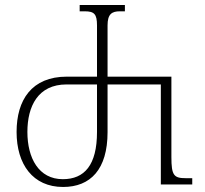

<svg xmlns="http://www.w3.org/2000/svg" viewBox="-20 -734 817 764"><path d="M231 10C340 10 408 -60 408 -208V-398H620V0H745V-25H719C672 -25 662 -36 662 -109V-429H408V-633C408 -678 425 -689 457 -689H477V-714H297V-689H317C355 -689 366 -678 366 -633V-429H246C106 -429 46 -336 46 -209C46 -80 111 10 231 10ZM230 -21C134 -21 89 -105 89 -209C89 -311 131 -398 245 -398H366V-209C366 -77 316 -21 230 -21Z"/></svg>

Font: Noto Serif Georgian Condensed ExtraLight
Style: Regular
Weight: 200
Width: 3
Designer: Monotype Design Team, Akaki Razmadze
Foundry: Google LLC
Version: Version 2.003